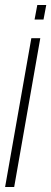

<svg xmlns="http://www.w3.org/2000/svg" viewBox="-36 -752 206 772"><path d="M-15.5 0H21L126 -598.5H90ZM114 -732 103 -673.5H139L150 -732Z"/></svg>

Font: Anybody ExtraCondensed ExtraLight
Style: Italic
Weight: 250
Width: 2
Italic angle: -10°
Version: Version 1.113;gftools[0.9.25]